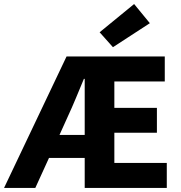

<svg xmlns="http://www.w3.org/2000/svg" viewBox="-34 -932 899 952"><path d="M303 -356 261 -263H386V-541H382Q362 -493 342.5 -446Q323 -399 303 -356ZM-14 0 296 -652H783V-528H533V-397H744V-274H533V-124H793V0H386V-149H209L141 0ZM526 -698 460 -772 631 -912 709 -817Z"/></svg>

Font: hySource Sans Pro
Style: Bold
Weight: 700
Designer: Paul D. Hunt
Foundry: Adobe Systems Incorporated
Version: Version 2.021;PS 2.000;hotconv 1.0.86;makeotf.lib2.5.63406